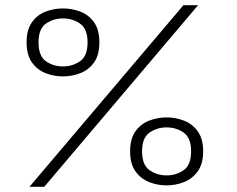

<svg xmlns="http://www.w3.org/2000/svg" viewBox="-20 -720 912 740"><path d="M93.5 0 687 -700H743.5L150.5 0ZM222.5 -425.5Q187.5 -425.5 155.2 -438.2Q123 -451 102.8 -479.8Q82.5 -508.5 82.5 -557Q82.5 -605 102.8 -633.8Q123 -662.5 155.2 -675Q187.5 -687.5 222.5 -687.5Q258 -687.5 290.2 -675Q322.5 -662.5 342.8 -633.8Q363 -605 363 -557Q363 -508.5 342.8 -479.8Q322.5 -451 290.2 -438.2Q258 -425.5 222.5 -425.5ZM222.5 -464Q259.5 -464 288.5 -484Q317.5 -504 317.5 -557Q317.5 -609 288.5 -629Q259.5 -649 222.5 -649Q185.5 -649 157 -629Q128.5 -609 128.5 -557Q128.5 -504 157 -484Q185.5 -464 222.5 -464ZM622 -5.5Q587 -5.5 554.8 -18.2Q522.5 -31 502 -59.8Q481.5 -88.5 481.5 -137Q481.5 -185 502 -213.8Q522.5 -242.5 554.8 -255Q587 -267.5 622 -267.5Q657 -267.5 689.2 -255Q721.5 -242.5 742.2 -213.8Q763 -185 763 -137Q763 -88.5 742.2 -59.8Q721.5 -31 689.2 -18.2Q657 -5.5 622 -5.5ZM622 -44Q659 -44 687.8 -64Q716.5 -84 716.5 -137Q716.5 -189 687.8 -209Q659 -229 622 -229Q585.5 -229 556.5 -209Q527.5 -189 527.5 -137Q527.5 -84 556.5 -64Q585.5 -44 622 -44Z"/></svg>

Font: Trispace SemiExpanded ExtraLight
Style: Regular
Weight: 200
Width: 6
Designer: Tyler Finck
Foundry: Etcetera Type Company
Version: Version 1.210; ttfautohint (v1.8.3)